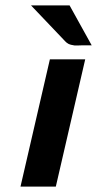

<svg xmlns="http://www.w3.org/2000/svg" viewBox="-20 -692 360 712"><path d="M95 -672H238L320 -524H288Q285 -524 272.5 -523.5Q260 -523 256 -523.5Q252 -524 243 -526Q234 -528 227.5 -533.5Q221 -539 214 -547ZM56 0 165 -472H296L187 0Z"/></svg>

Font: Coval
Style: ExtraBold Italic
Weight: 800
Foundry: Context Ltd
Version: Version 001.000